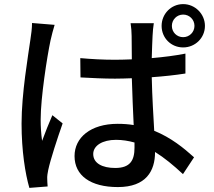

<svg xmlns="http://www.w3.org/2000/svg" viewBox="-20 -868 1040 935"><path d="M136 -756C136 -731 132 -700 128 -675C117 -596 85 -413 85 -266C85 -133 103 -22 123 47L212 40C211 28 210 13 210 3C209 -8 212 -28 215 -41C226 -92 259 -193 285 -267L235 -307C219 -270 200 -223 185 -182C180 -218 178 -251 178 -286C178 -391 209 -591 226 -671C230 -689 240 -729 246 -747ZM635 -149C635 -87 614 -50 541 -50C478 -50 434 -73 434 -118C434 -159 479 -187 545 -187C576 -187 606 -182 635 -174ZM883 -607C833 -597 777 -590 719 -585C720 -629 722 -669 723 -694C724 -715 726 -736 729 -755H616C619 -737 621 -710 621 -693C621 -668 622 -627 622 -579C595 -578 568 -577 541 -577C482 -577 427 -580 371 -585L372 -491C429 -488 483 -485 540 -485C567 -485 595 -486 622 -487C624 -410 628 -327 631 -259C607 -263 581 -265 553 -265C421 -265 343 -198 343 -108C343 -13 421 43 554 43C692 43 735 -36 735 -127V-128C780 -100 825 -63 871 -20L925 -102C875 -147 813 -198 731 -231C727 -306 721 -394 719 -492C776 -496 832 -502 883 -510ZM872 -687C841 -687 817 -711 817 -742C817 -772 841 -797 872 -797C902 -797 927 -773 927 -742C927 -711 902 -687 872 -687ZM872 -848C813 -848 767 -800 767 -742C767 -683 813 -637 872 -637C930 -637 978 -683 978 -742C978 -800 930 -848 872 -848Z"/></svg>

Font: Noto Sans Japanese Medium
Style: Regular
Weight: 500
Designer: Ryoko NISHIZUKA (kana & ideographs); Paul D. Hunt (Latin, Greek & Cyrillic); Wenlong ZHANG (bopomofo); Sandoll Communica
Foundry: Adobe Systems Incorporated
Version: Version 1.000;PS 1;hotconv 1.0.78;makeotf.lib2.5.61930